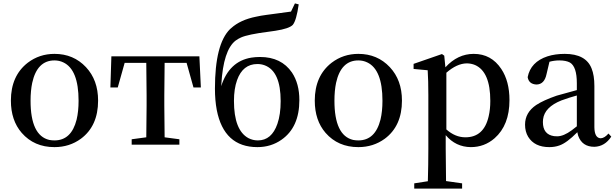

<svg xmlns="http://www.w3.org/2000/svg" viewBox="-20 -862 3669 1144"><path d="M304.7 14.6Q183.6 14.6 109.4 -70.3Q44.9 -144.5 44.9 -262.7Q44.9 -410.2 145.5 -488.3Q214.8 -541 304.7 -541Q418 -541 492.2 -461.9Q564.5 -384.8 564.5 -262.7Q564.5 -111.3 461.9 -35.2Q393.6 14.6 304.7 14.6ZM304.7 -25.4Q405.3 -25.4 436.5 -149.4Q448.2 -198.2 448.2 -261.7Q448.2 -447.3 357.4 -490.2Q333 -502 304.7 -502Q201.2 -502 171.9 -368.2Q162.1 -321.3 162.1 -261.7Q162.1 -54.7 273.4 -28.3Q289.1 -25.4 304.7 -25.4Z M1091.8 -487.3H960.9Q959 -376 959 -293.9V-232.4Q959 -155.3 960.9 -43.9L1048.8 -32.2V0H764.6V-32.2L851.6 -43.9Q853.5 -155.3 853.5 -232.4V-293.9Q853.5 -376 851.6 -487.3H722.7L681.6 -340.8H637.7L643.6 -526.4H1168L1176.8 -340.8H1132.8Z M1516.6 -25.4Q1598.6 -25.4 1632.8 -124Q1652.3 -179.7 1652.3 -259.8Q1652.3 -436.5 1557.6 -472.7Q1537.1 -480.5 1513.7 -480.5Q1426.8 -480.5 1392.6 -384.8Q1374 -333 1374 -260.7Q1374 -85.9 1460 -39.1Q1486.3 -25.4 1516.6 -25.4ZM1737.3 -841.8 1759.8 -835.9Q1746.1 -740.2 1724.6 -713.9Q1703.1 -691.4 1621.1 -678.7Q1615.2 -677.7 1580.1 -672.9Q1457 -657.2 1416 -638.7Q1398.4 -630.9 1383.8 -620.1Q1310.5 -563.5 1298.8 -359.4Q1297.9 -353.5 1297.9 -348.6Q1345.7 -497.1 1477.5 -518.6Q1502 -522.5 1529.3 -522.5Q1656.2 -522.5 1719.7 -429.7Q1763.7 -363.3 1763.7 -265.6Q1763.7 -103.5 1657.2 -29.3Q1594.7 14.6 1513.7 14.6Q1314.5 14.6 1271.5 -207Q1260.7 -264.6 1260.7 -334Q1260.7 -599.6 1350.6 -688.5Q1354.5 -691.4 1357.4 -694.3Q1412.1 -744.1 1506.8 -762.7Q1532.2 -768.6 1568.4 -773.4Q1591.8 -777.3 1641.6 -783.2Q1691.4 -790 1713.9 -793Z M2115.2 14.6Q1994.1 14.6 1919.9 -70.3Q1855.5 -144.5 1855.5 -262.7Q1855.5 -410.2 1956.1 -488.3Q2025.4 -541 2115.2 -541Q2228.5 -541 2302.7 -461.9Q2375 -384.8 2375 -262.7Q2375 -111.3 2272.5 -35.2Q2204.1 14.6 2115.2 14.6ZM2115.2 -25.4Q2215.8 -25.4 2247.1 -149.4Q2258.8 -198.2 2258.8 -261.7Q2258.8 -447.3 2168 -490.2Q2143.6 -502 2115.2 -502Q2011.7 -502 1982.4 -368.2Q1972.7 -321.3 1972.7 -261.7Q1972.7 -54.7 2084 -28.3Q2099.6 -25.4 2115.2 -25.4Z M2639.6 -428.7V-90.8Q2692.4 -43.9 2752.9 -43.9Q2863.3 -43.9 2891.6 -168.9Q2901.4 -210 2901.4 -260.7Q2901.4 -434.6 2810.5 -474.6Q2787.1 -484.4 2760.7 -484.4Q2702.1 -483.4 2639.6 -428.7ZM2627 -530.3 2633.8 -460.9Q2707 -541 2802.7 -541Q2907.2 -541 2966.8 -451.2Q3015.6 -377.9 3015.6 -265.6Q3015.6 -116.2 2926.8 -38.1Q2866.2 14.6 2785.2 14.6Q2695.3 13.7 2635.7 -56.6V23.4Q2635.7 83 2637.7 216.8L2733.4 230.5V261.7H2448.2V230.5L2529.3 217.8Q2532.2 118.2 2532.2 24.4V-294.9Q2532.2 -382.8 2528.3 -443.4L2444.3 -451.2V-481.4L2613.3 -540Z M3417 -109.4V-293Q3373 -281.2 3325.2 -263.7Q3224.6 -223.6 3215.8 -151.4Q3214.8 -142.6 3214.8 -134.8Q3214.8 -60.5 3281.2 -50.8Q3291 -49.8 3299.8 -49.8Q3337.9 -49.8 3386.7 -85.9Q3400.4 -95.7 3417 -109.4ZM3605.5 -66.4 3622.1 -47.9Q3584 10.7 3521.5 12.7Q3448.2 12.7 3424.8 -53.7Q3421.9 -63.5 3419.9 -74.2Q3356.4 -9.8 3312.5 4.9Q3285.2 14.6 3252.9 14.6Q3165 14.6 3127 -46.9Q3108.4 -78.1 3108.4 -119.1Q3108.4 -191.4 3174.8 -236.3Q3217.8 -264.6 3296.9 -292Q3396.5 -320.3 3417 -325.2V-366.2Q3417 -464.8 3376 -489.3Q3352.5 -502 3312.5 -502Q3283.2 -502 3253.9 -494.1L3236.3 -419.9Q3223.6 -359.4 3176.8 -358.4Q3130.9 -360.4 3124 -402.3Q3141.6 -493.2 3242.2 -526.4Q3288.1 -541 3344.7 -541Q3470.7 -541 3504.9 -454.1Q3521.5 -413.1 3521.5 -349.6V-103.5Q3522.5 -39.1 3559.6 -38.1Q3582 -39.1 3605.5 -66.4Z"/></svg>

Font: GenYoMin JP SemiBold
Style: Regular
Weight: 600
Version: Version 1.001;PS 1;hotconv 16.6.51;makeotf.lib2.5.65220 DEVE